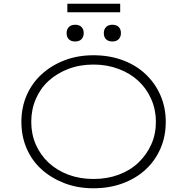

<svg xmlns="http://www.w3.org/2000/svg" viewBox="-20 -1002 1006 1032"><path d="M482 10Q397 10 326 -17.5Q255 -45 203 -92Q151 -139 123 -204.5Q95 -270 95 -347Q95 -424 123 -489Q151 -554 203 -602Q255 -650 326 -677.5Q397 -705 482 -705Q568 -705 639.5 -678.5Q711 -652 762.5 -603.5Q814 -555 842.5 -489.5Q871 -424 871 -347Q871 -269 842.5 -203.5Q814 -138 762.5 -90.5Q711 -43 639.5 -16.5Q568 10 482 10ZM483 -40Q556 -40 618 -63Q680 -86 724 -128Q768 -170 793 -225.5Q818 -281 818 -347Q818 -412 793 -469Q768 -526 724 -567Q680 -608 617.5 -631.5Q555 -655 483 -655Q409 -655 347.5 -631.5Q286 -608 241.5 -567.5Q197 -527 172.5 -470Q148 -413 148 -347Q148 -281 172.5 -225Q197 -169 241.5 -127.5Q286 -86 347.5 -63Q409 -40 483 -40ZM584 -779Q562 -779 550 -791Q538 -803 538 -824Q538 -844 550 -856.5Q562 -869 584 -869Q606 -869 618 -857Q630 -845 630 -824Q630 -804 618 -791.5Q606 -779 584 -779ZM384 -779Q362 -779 350 -791Q338 -803 338 -824Q338 -844 350 -856.5Q362 -869 384 -869Q406 -869 418 -857Q430 -845 430 -824Q430 -804 418 -791.5Q406 -779 384 -779ZM342 -936V-982H626V-936Z"/></svg>

Font: Lexend Giga ExtraLight
Style: Regular
Weight: 250
Version: Version 1.007